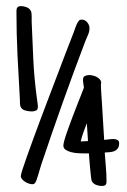

<svg xmlns="http://www.w3.org/2000/svg" viewBox="-20 -659 424 639"><path d="M106 -302.7Q106 -293.9 99.6 -291Q93.3 -288.1 86.4 -288.1Q75.2 -288.1 63.2 -291.5Q51.3 -294.9 47.4 -306.6Q46.4 -311 46.4 -315.4Q46.4 -319.8 46.4 -324.2Q42 -399.4 38.3 -473.6Q34.7 -547.9 34.7 -623Q34.7 -630.4 38.1 -634.5Q41.5 -638.7 50.3 -638.7Q58.6 -638.7 68.4 -635Q78.1 -631.3 82.5 -623Q84 -620.6 84.7 -615.7Q85.4 -610.8 85.4 -605.7Q85.4 -600.6 85.4 -595.5Q85.4 -590.3 85.4 -586.9Q87.9 -524.4 90.8 -461.9Q93.8 -399.4 102.1 -336.9Q103 -328.1 104.5 -319.6Q106 -311 106 -302.7ZM277.8 -565.4Q277.8 -554.2 273.2 -543.5Q268.6 -532.7 264.2 -522.5Q225.1 -419.9 188.7 -317.6Q152.3 -215.3 117.7 -112.3Q116.2 -107.9 113.5 -98.6Q110.8 -89.4 107.9 -79.6Q105 -69.8 102.1 -61.5Q99.1 -53.2 97.2 -50.8Q93.8 -45.9 87.4 -45.9Q82.5 -45.9 75.9 -48.1Q69.3 -50.3 63.5 -54Q57.6 -57.6 53.5 -62.7Q49.3 -67.9 49.3 -73.2Q49.3 -77.6 54.9 -95.2Q60.5 -112.8 70.1 -139.6Q79.6 -166.5 91.8 -199.7Q104 -232.9 117.2 -268.1Q130.4 -303.2 143.6 -337.9Q156.7 -372.6 168 -401.9Q179.2 -431.2 187.5 -453.4Q195.8 -475.6 199.7 -485.4L225.1 -550.8Q228 -559.1 231 -567.4Q233.9 -575.7 237.8 -583Q240.2 -587.4 243.2 -590.6Q246.1 -593.8 251.5 -593.8Q262.7 -593.8 270.3 -584.7Q277.8 -575.7 277.8 -565.4ZM376.5 -182.6Q376.5 -171.4 372.1 -165.3Q367.7 -159.2 360.8 -156.2Q354 -153.3 345.5 -152.6Q336.9 -151.9 328.6 -151.4Q330.1 -127.9 332.3 -103.5Q334.5 -79.1 334.5 -54.7Q334.5 -46.4 330.8 -43.2Q327.1 -40 318.8 -40Q310.1 -40 300.5 -43.5Q291 -46.9 285.6 -55.7Q284.2 -58.6 282.7 -71.5Q281.2 -84.5 279.8 -99.9Q278.3 -115.2 277.3 -129.2Q276.4 -143.1 275.9 -148.4H256.3Q249.5 -148.4 238.5 -149.2Q227.5 -149.9 217 -152.6Q206.5 -155.3 198.7 -160.4Q190.9 -165.5 190.9 -174.8Q190.9 -180.7 195.1 -195.1Q199.2 -209.5 206.1 -228.3Q212.9 -247.1 220.7 -268.1Q228.5 -289.1 236.3 -308.6Q244.1 -328.1 250.2 -343.8Q256.3 -359.4 259.3 -367.2Q258.3 -374.5 257.3 -381.1Q256.3 -387.7 256.3 -394.5Q256.3 -403.3 262.9 -406.2Q269.5 -409.2 276.9 -409.2Q281.7 -409.2 288.6 -407.7Q295.4 -406.2 301.5 -403.1Q307.6 -399.9 312 -395Q316.4 -390.1 316.9 -383.8Q316.9 -382.8 316.4 -381.6Q315.9 -380.4 315.9 -378.9Q315.9 -364.7 316.9 -351.1Q317.9 -337.4 318.8 -323.2L326.7 -193.4Q335 -194.3 342.8 -195.3Q350.6 -196.3 358.9 -196.3Q365.7 -196.3 371.1 -193.1Q376.5 -189.9 376.5 -182.6ZM272.9 -189.5 269 -249Q263.2 -234.4 257.8 -219.2Q252.4 -204.1 248.5 -188.5H253.4Q258.8 -188.5 263.2 -189Q267.6 -189.5 272.9 -189.5Z"/></svg>

Font: Just Another Hand
Style: Regular
Weight: 400
Designer: Astigmatic (AOETI)
Foundry: Astigmatic (AOETI)
Version: Version 1.001